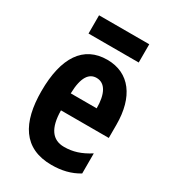

<svg xmlns="http://www.w3.org/2000/svg" viewBox="-179 -809 809 911"><g transform="rotate(30 225.5 -354.0)"><path d="M366 -718H91V-618H366ZM231 -555C102 -555 34 -455 34 -270C34 -98 96 10 250 10C304 10 353 -1 397 -28V-138C348 -107 307 -94 259 -94C195 -94 161 -140 160 -237H422V-310C422 -460 354 -555 231 -555ZM230 -455C278 -455 302 -407 302 -330H160C162 -421 190 -455 230 -455Z"/></g></svg>

Font: Noto Sans Kannada ExtraCondensed
Style: Bold
Weight: 700
Width: 2
Designer: Jelle Bosma - Monotype Design Team
Foundry: Monotype Imaging Inc.
Version: Version 2.005